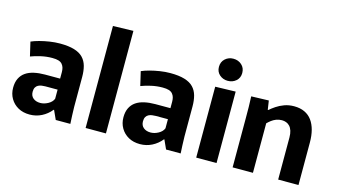

<svg xmlns="http://www.w3.org/2000/svg" viewBox="-85 -1051 2390 1360"><g transform="rotate(15 1109.5 -370.5)"><path d="M191 11Q143 11 107 -9Q71 -29 50.5 -64Q30 -99 30 -143Q30 -183 44 -211.5Q58 -240 83.5 -257.5Q109 -275 145 -283Q181 -291 224 -291H335V-338Q335 -356 331 -370Q327 -384 317.5 -395.5Q308 -407 290.5 -412.5Q273 -418 245 -418Q202 -418 160.5 -408.5Q119 -399 88 -387L64 -490Q89 -501 123 -510Q157 -519 195.5 -525Q234 -531 271 -531Q334 -531 375.5 -518.5Q417 -506 440.5 -481.5Q464 -457 473.5 -422Q483 -387 483 -343V-123Q483 -92 485 -58.5Q487 -25 488 0H381L351 -66H348Q319 -30 278.5 -9.5Q238 11 191 11ZM243 -88Q271 -88 299.5 -103.5Q328 -119 338 -144V-211H248Q235 -211 221.5 -209Q208 -207 196.5 -201Q185 -195 178 -183Q171 -171 171 -151Q171 -121 191 -104.5Q211 -88 243 -88Z M600 -748 749 -752V0H600Z M1000 11Q952 11 916 -9Q880 -29 859.5 -64Q839 -99 839 -143Q839 -183 853 -211.5Q867 -240 892.5 -257.5Q918 -275 954 -283Q990 -291 1033 -291H1144V-338Q1144 -356 1140 -370Q1136 -384 1126.5 -395.5Q1117 -407 1099.5 -412.5Q1082 -418 1054 -418Q1011 -418 969.5 -408.5Q928 -399 897 -387L873 -490Q898 -501 932 -510Q966 -519 1004.5 -525Q1043 -531 1080 -531Q1143 -531 1184.5 -518.5Q1226 -506 1249.5 -481.5Q1273 -457 1282.5 -422Q1292 -387 1292 -343V-123Q1292 -92 1294 -58.5Q1296 -25 1297 0H1190L1160 -66H1157Q1128 -30 1087.5 -9.5Q1047 11 1000 11ZM1052 -88Q1080 -88 1108.5 -103.5Q1137 -119 1147 -144V-211H1057Q1044 -211 1030.5 -209Q1017 -207 1005.5 -201Q994 -195 987 -183Q980 -171 980 -151Q980 -121 1000 -104.5Q1020 -88 1052 -88Z M1411 -520 1560 -524V0H1411ZM1485 -583Q1450 -583 1425 -605Q1400 -627 1400 -663Q1400 -700 1425 -722.5Q1450 -745 1485 -745Q1521 -745 1546 -722.5Q1571 -700 1571 -663Q1571 -627 1546 -605Q1521 -583 1485 -583Z M1678 -354Q1678 -402 1677.5 -443Q1677 -484 1675 -520L1803 -524L1813 -458H1817Q1834 -473 1859 -490Q1884 -507 1916.5 -519Q1949 -531 1988 -531Q2032 -531 2065 -515.5Q2098 -500 2119 -471Q2140 -442 2150.5 -402Q2161 -362 2161 -312V0H2012V-308Q2012 -337 2005.5 -357Q1999 -377 1987.5 -389.5Q1976 -402 1961 -407.5Q1946 -413 1930 -413Q1907 -413 1888 -405.5Q1869 -398 1854 -386.5Q1839 -375 1827 -363V0H1678Z"/></g></svg>

Font: Murecho Thin SemiBold
Style: Regular
Weight: 600
Version: Version 1.010